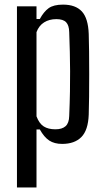

<svg xmlns="http://www.w3.org/2000/svg" viewBox="-20 -628 458 848"><path d="M54.9 200V-600H141.2V-544.1H155.8Q173.2 -576.2 194.9 -591.9Q216.7 -607.6 258.5 -607.6Q313.4 -607.6 341.4 -577.6Q369.4 -547.5 371.9 -478Q372.9 -447.8 373.5 -400.5Q374 -353.1 374 -300.5Q374 -247.9 373.5 -200.3Q372.9 -152.7 371.9 -122Q369.4 -53 339.4 -22.7Q309.4 7.6 254.5 7.6Q220.4 7.6 197.6 -7.2Q174.9 -22.1 155.8 -56.3H141.2V200ZM224.7 -56.9Q254.5 -56.9 269.8 -70.8Q285 -84.6 285.7 -115.8Q288.2 -175.6 289 -223.8Q289.8 -271.9 289.6 -314.3Q289.4 -356.7 288.4 -398.3Q287.4 -439.9 285.7 -486.2Q285 -516.4 271.9 -529.9Q258.8 -543.5 228.9 -543.5Q197.6 -543.5 174.8 -529.2Q152 -514.9 141.2 -486.2V-114.2Q153.1 -82.4 173 -69.7Q192.9 -56.9 224.7 -56.9Z"/></svg>

Font: Big Shoulders Text SC Thin
Style: Regular
Weight: 100
Designer: Patric King
Foundry: XO Type Co
Version: Version 2.002